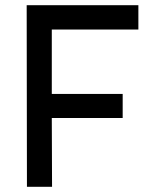

<svg xmlns="http://www.w3.org/2000/svg" viewBox="-20 -714 588 734"><path d="M82 -694H509V-601H178V-355H449V-263H178L179 0H83Z"/></svg>

Font: Panefresco 600wt
Style: Regular
Weight: 600
Designer: Campivisivi
Foundry: Campivisivi & Chank Co
Version: Version 1.001